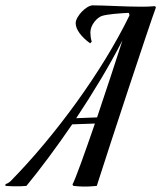

<svg xmlns="http://www.w3.org/2000/svg" viewBox="-174 -695 603 718"><path d="M409 -667 406 -672C383 -670 373 -670 349 -670C295 -670 213 -675 173 -675C149 -675 109 -634 109 -608C109 -585 130 -557 163 -533L169 -539C165 -552 164 -566 164 -574C164 -602 189 -629 206 -635C226 -642 272 -645 307 -647C309 -645 310 -641 310 -637C208 -427 32 -187 -134 -18C-141 -11 -150 -7 -153 -7L-154 0C-107 4 -75 0 -75 0C-24 -62 35 -141 96 -230L181 -233C143 -123 109 -27 97 -5L100 0C146 6 188 0 188 0C235 -148 384 -600 409 -667ZM189 -256 111 -253C172 -345 233 -445 284 -544C260 -468 223 -358 189 -256Z"/></svg>

Font: Romanesco
Style: Regular
Weight: 400
Designer: Astigmatic (AOETI)
Foundry: Astigmatic (AOETI)
Version: Version 1.000